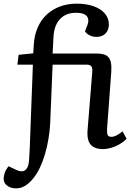

<svg xmlns="http://www.w3.org/2000/svg" viewBox="-58 -802 719 1051"><path d="M30 229Q1 229 -18.5 214.5Q-38 200 -38 176Q-38 161 -31.5 143Q-25 125 -11 108L31 128Q61 142 78.5 130.5Q96 119 100 86Q101 73 102 60Q103 47 103.5 33.5Q104 20 105 6Q106 -8 106 -23L122 -448H37L44 -502L124 -510L127 -558Q130 -608 147.5 -649.5Q165 -691 196 -720.5Q227 -750 269 -766Q311 -782 362 -782Q414 -782 454 -768Q494 -754 516 -728Q538 -702 538 -668Q538 -638 520 -619Q502 -600 469 -600Q451 -600 434 -608Q417 -616 407 -630L419 -661Q428 -682 424.5 -698.5Q421 -715 404.5 -723.5Q388 -732 358 -732Q302 -732 270 -697Q238 -662 235 -602L230 -509H469Q493 -509 509.5 -504.5Q526 -500 536 -488.5Q546 -477 549.5 -457.5Q553 -438 551 -407L528 -96Q527 -72 531.5 -62.5Q536 -53 552 -53Q564 -53 578.5 -60Q593 -67 613 -83L635 -42Q618 -25 596.5 -12.5Q575 0 551 7Q527 14 505 14Q474 14 454.5 3Q435 -8 427 -30Q419 -52 421 -85L447 -408Q449 -430 442 -439Q435 -448 417 -448H230L217 -133Q215 -87 207.5 -42.5Q200 2 188 42.5Q176 83 160.5 115.5Q145 148 126 172Q112 190 96.5 203Q81 216 64.5 222.5Q48 229 30 229Z"/></svg>

Font: Literata 18pt Medium
Style: Italic
Weight: 500
Italic angle: -2°
Designer: Latin by Veronika Burian and Jose Scaglione. Greek by Irene Vlachou. Cyrillic by Vera Evstafieva
Foundry: TypeTogether
Version: Version 3.103;gftools[0.9.29]